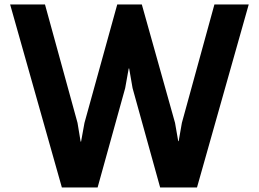

<svg xmlns="http://www.w3.org/2000/svg" viewBox="-20 -830 1146 850"><path d="M929.2 -810.1H1081.1L852.1 0H689L566.9 -439.9L551.8 -526.9H549.8L534.2 -439.9L412.1 0H253.9L24.9 -810.1H179.2L323.2 -286.1L336.9 -203.1H338.9L354 -286.1L499 -810.1H607.9L754.9 -286.1L769 -205.1H771L785.2 -286.1Z"/></svg>

Font: Sinkin Sans 600 SemiBold
Style: Regular
Weight: 600
Designer: Keith Bates
Foundry: K-Type
Version: Sinkin Sans (version 1.0)  by Keith Bates   •   © 2014   www